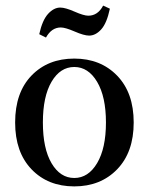

<svg xmlns="http://www.w3.org/2000/svg" viewBox="-20 -653 531 685"><path d="M144 -519 120 -531Q131 -581 151.5 -603.5Q172 -626 195 -626Q213 -626 246 -611.5Q279 -597 295 -597Q329 -597 348 -633L372 -622Q361 -570 341 -548Q321 -526 298 -526Q280 -526 246.5 -540.5Q213 -555 197 -555Q164 -555 144 -519ZM34 -216Q34 -323 92.5 -383.5Q151 -444 245 -444Q339 -444 398 -383Q457 -322 457 -216Q457 -110 398 -49Q339 12 245 12Q151 12 92.5 -49Q34 -110 34 -216ZM164 -70.5Q195 -18 245 -18Q295 -18 326.5 -71Q358 -124 358 -216Q358 -308 326.5 -361Q295 -414 245 -414Q195 -414 164 -361.5Q133 -309 133 -216Q133 -123 164 -70.5Z"/></svg>

Font: Arapey
Style: Regular
Weight: 400
Designer: Eduardo Rodriguez Tunni
Foundry: Eduardo Rodriguez Tunni
Version: Version 4.000